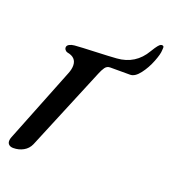

<svg xmlns="http://www.w3.org/2000/svg" viewBox="-103 -586 606 679"><g transform="rotate(20 200.0 -247.0)"><path d="M0 -5Q0 -12 3 -19L115 -301Q122 -318 122 -332Q122 -363 87 -369Q82 -370 78 -375Q74 -380 75 -386Q76 -392 83.5 -396Q91 -400 102 -401Q127 -403 180 -405Q232 -407 258 -409Q327 -414 362 -474Q364 -478 371.5 -489Q379 -500 383.5 -504Q388 -508 392 -508Q397 -508 398.5 -505.5Q400 -503 399.5 -498.5Q399 -494 399 -491Q399 -477 387.5 -447.5Q376 -418 358 -394.5Q340 -371 322 -371H247Q235 -371 228 -361Q221 -351 215 -336L85 -23Q77 -5 60 4.5Q43 14 22 14Q12 14 6 9Q0 4 0 -5Z"/></g></svg>

Font: EB Garamond Medium
Style: Italic
Weight: 500
Italic angle: -17.2°
Designer: Georg Duffner and Octavio Pardo
Foundry: Georg Duffner
Version: Version 1.000